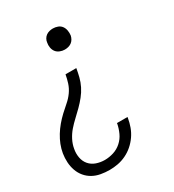

<svg xmlns="http://www.w3.org/2000/svg" viewBox="-182 -630 863 955"><g transform="rotate(-30 250.0 -152.5)"><path d="M271 -407Q257 -407 243.5 -412.5Q230 -418 222 -428.5Q214 -439 211.5 -453.5Q209 -468 212 -482Q213 -492 218.5 -501.5Q224 -511 232.5 -517Q241 -523 251 -525.5Q261 -528 271 -528Q285 -528 298.5 -523Q312 -518 320 -507Q328 -496 330.5 -481.5Q333 -467 331 -453Q329 -443 323.5 -433.5Q318 -424 309.5 -418Q301 -412 291 -409.5Q281 -407 271 -407ZM165 223Q140 223 115 218.5Q90 214 69.5 202.5Q49 191 34 173Q19 155 11 132.5Q3 110 1.5 85Q0 60 4 35Q8 11 17 -12Q26 -35 39.5 -57Q53 -79 69.5 -98.5Q86 -118 104.5 -135.5Q123 -153 143 -170Q163 -187 178 -208Q193 -229 200.5 -252.5Q208 -276 212 -299H274Q270 -275 264 -251Q258 -227 246.5 -204Q235 -181 218.5 -160.5Q202 -140 183.5 -121.5Q165 -103 145.5 -85Q126 -67 109 -47.5Q92 -28 80 -4.5Q68 19 64 43Q59 68 63.5 92.5Q68 117 83 134.5Q98 152 121 160Q144 168 169 168Q194 168 219.5 160Q245 152 265 134Q285 116 296 92Q307 68 312 43V39H373L372 45Q368 69 359.5 92.5Q351 116 336.5 137Q322 158 302.5 175Q283 192 260 203Q237 214 213 218.5Q189 223 165 223Z"/></g></svg>

Font: Iosevka Term Curly Light
Style: Italic
Weight: 300
Italic angle: -9°
Designer: Belleve Invis
Foundry: Belleve Invis
Version: Version 32.3.0